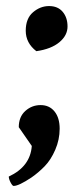

<svg xmlns="http://www.w3.org/2000/svg" viewBox="-20 -476 252 634"><path d="M100 -307Q65 -334 65 -374.5Q65 -415 89 -435.5Q113 -456 142 -456Q171 -456 187 -437Q203 -418 203 -388.5Q203 -359 176 -336.5Q149 -314 100 -307ZM84 110Q42 138 25 138Q21 138 15 126.5Q9 115 9 107Q80 74 85 6L42 -56Q42 -90 63.5 -109.5Q85 -129 114 -129Q143 -129 160 -108Q177 -87 177 -51Q177 -15 162.5 18.5Q148 52 127.5 73Q107 94 84 110Z"/></svg>

Font: Julee
Style: Regular
Weight: 400
Version: Version 1.001